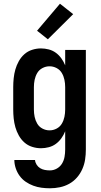

<svg xmlns="http://www.w3.org/2000/svg" viewBox="-20 -788 540 1031"><path d="M248 223Q225 223 202.5 220Q180 217 158.5 209Q137 201 118 188Q99 175 85.5 156.5Q72 138 64.5 115.5Q57 93 57 71H168Q169 84 176.5 96Q184 108 195.5 115Q207 122 220.5 124.5Q234 127 248 127Q268 127 285.5 117Q303 107 313 90.5Q323 74 326.5 54.5Q330 35 330 15V-83Q322 -63 309.5 -45.5Q297 -28 280 -15.5Q263 -3 242 2.5Q221 8 200 8Q176 8 152.5 0.5Q129 -7 111 -23Q93 -39 81 -60.5Q69 -82 62.5 -105Q56 -128 53.5 -152Q51 -176 51 -200V-320Q51 -344 53.5 -368Q56 -392 62.5 -415Q69 -438 81 -459.5Q93 -481 111 -497Q129 -513 152.5 -520.5Q176 -528 200 -528Q221 -528 242 -522.5Q263 -517 280 -504.5Q297 -492 309.5 -474.5Q322 -457 330 -437V-520H441V15Q441 42 437 68.5Q433 95 422 120Q411 145 393 165.5Q375 186 351.5 199Q328 212 301.5 217.5Q275 223 248 223ZM246 -88Q266 -88 284 -97.5Q302 -107 312 -124Q322 -141 326 -160.5Q330 -180 330 -200V-320Q330 -340 326 -359.5Q322 -379 312 -396Q302 -413 284 -422.5Q266 -432 246 -432Q226 -432 208 -422.5Q190 -413 180 -396Q170 -379 166 -359.5Q162 -340 162 -320V-200Q162 -180 166 -160.5Q170 -141 180 -124Q190 -107 208 -97.5Q226 -88 246 -88ZM237 -577 179 -623 302 -768 373 -712Z"/></svg>

Font: Iosevka Custom
Style: Bold
Weight: 700
Monospace: yes
Designer: Belleve Invis
Foundry: Belleve Invis
Version: Version 30.3.3; ttfautohint (v1.8.3)